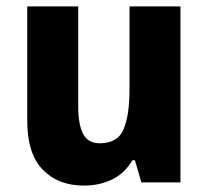

<svg xmlns="http://www.w3.org/2000/svg" viewBox="-20 -569 650 599"><path d="M543 -549V0H421L401 -69H393Q369 -28 329.5 -9Q290 10 242 10Q161 10 113 -40Q65 -90 65 -192V-549H224V-237Q224 -180 239.5 -151Q255 -122 291 -122Q347 -122 365.5 -165.5Q384 -209 384 -290V-549Z"/></svg>

Font: Noto Sans Telugu SemiCondensed ExtraBold
Style: Regular
Weight: 800
Width: 4
Designer: Jelle Bosma - Monotype Design Team
Foundry: Monotype Imaging Inc.
Version: Version 2.005; ttfautohint (v1.8.4.7-5d5b)